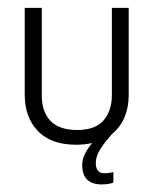

<svg xmlns="http://www.w3.org/2000/svg" viewBox="-20 -369 397 496"><path d="M227.5 52.2Q227.5 78.6 249.5 78.6Q257.8 78.6 263.4 77.4Q269 76.2 272.9 75.7V103Q266.1 105 259.3 106.2Q252.4 107.4 242.7 107.4Q192.4 107.4 192.4 57.1Q192.4 42 200.2 27.1Q208 12.2 218.3 0.5Q199.2 4.9 176.8 4.9Q111.8 4.9 77.9 -30.5Q43.9 -65.9 43.9 -124V-348.6H87.9V-122.6Q87.9 -80.1 110.6 -56.6Q133.3 -33.2 179.2 -33.2Q226.6 -33.2 247.8 -58.3Q269 -83.5 269 -123V-348.6H312.5V-123Q312.5 -92.3 301.8 -66.4Q291 -40.5 269.5 -22.9Q248 1.5 237.8 18.3Q227.5 35.2 227.5 52.2Z"/></svg>

Font: NotoSansOldHungarianUI
Style: Regular
Weight: 400
Designer: Monotype Design Team
Foundry: Monotype Imaging Inc.
Version: Version 1001.000; ttfautohint (v1.8.4.7-5d5b)